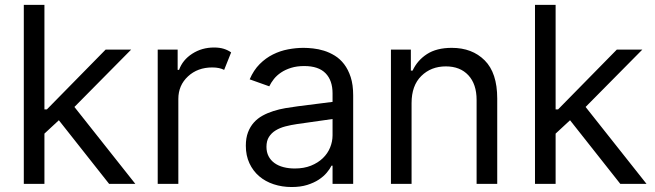

<svg xmlns="http://www.w3.org/2000/svg" viewBox="-20 -747 2661 780"><path d="M529.8 0H423.3L219.1 -258.5L160.5 -204.2V0H76.7V-727.3H160.5V-302.6H170.5L409.1 -545.5H512.8L282.3 -312.5Z M704.5 0H620.7V-545.5H701.7V-463.1H707.4Q721.9 -503.6 761 -528.8Q800.1 -554 849.4 -554Q872.2 -554 889.2 -548.7Q906.2 -543.3 919 -534.1L890.6 -463.1Q881.7 -467.7 869.9 -470.3Q858 -473 842.3 -473Q782.7 -473 743.6 -436.6Q704.5 -400.2 704.5 -345.2Z M1164.8 12.8Q1126.1 12.8 1092 1.6Q1057.9 -9.6 1032.8 -31.1Q1007.8 -52.6 993.3 -83.8Q978.7 -115.1 978.7 -154.8Q978.7 -186.1 987.4 -209.2Q996.1 -232.2 1011.2 -249.1Q1026.3 -266 1046.7 -277.2Q1067.1 -288.4 1090.6 -295.8Q1114 -303.3 1139.6 -307.7Q1165.1 -312.1 1190.3 -315.3L1331 -333.1V-367.9Q1331 -420.5 1302.4 -449.6Q1273.8 -478.7 1215.9 -478.7Q1186.1 -478.7 1162.6 -471.4Q1139.2 -464.1 1121.8 -452.4Q1104.4 -440.7 1092.7 -426Q1081 -411.2 1073.9 -396.3L994.3 -424.7Q1010.3 -462 1035 -486.7Q1059.7 -511.4 1089 -525.9Q1118.3 -540.5 1150.2 -546.5Q1182.2 -552.6 1213.1 -552.6Q1230.5 -552.6 1252.1 -550.2Q1273.8 -547.9 1296.2 -541Q1318.5 -534.1 1340 -521Q1361.5 -507.8 1378 -486.3Q1394.5 -464.8 1404.7 -433.8Q1414.8 -402.7 1414.8 -359.4V0H1331V-73.9H1326.7Q1320.3 -60.7 1307.5 -45.5Q1294.7 -30.2 1275 -17.2Q1255.3 -4.3 1228 4.3Q1200.6 12.8 1164.8 12.8ZM1177.6 -62.5Q1214.8 -62.5 1243.4 -74Q1272 -85.6 1291.5 -104.4Q1311.1 -123.2 1321 -147.5Q1331 -171.9 1331 -197.4V-263.5L1186.1 -242.9Q1161.6 -239.3 1139.2 -233.5Q1116.8 -227.6 1099.8 -217.2Q1082.7 -206.7 1072.6 -190.7Q1062.5 -174.7 1062.5 -150.6Q1062.5 -128.9 1071 -112.4Q1079.5 -95.9 1095 -84.7Q1110.4 -73.5 1131.6 -68Q1152.7 -62.5 1177.6 -62.5Z M2000 0H1916.2V-340.9Q1916.2 -405.2 1882.8 -441.2Q1849.4 -477.3 1791.2 -477.3Q1731.2 -477.3 1691.6 -438.4Q1652 -399.5 1652 -328.1V0H1568.2V-545.5H1649.1V-460.2H1656.2Q1675.4 -501.8 1714.5 -527.2Q1753.6 -552.6 1815.3 -552.6Q1898.1 -552.6 1949 -501.8Q2000 -451 2000 -346.6Z M2606.5 0H2500L2295.8 -258.5L2237.2 -204.2V0H2153.4V-727.3H2237.2V-302.6H2247.2L2485.8 -545.5H2589.5L2359 -312.5Z"/></svg>

Font: Linik Sans
Style: Regular
Weight: 400
Designer: Rasmus Andersson (font), Marc Monis (original base), Kil Hyung-jin (Pretendard portions), Cristiano Sobral (main changes
Foundry: rsms
Version: Version 3.018;May 31, 2022;FontCreator 14.0.0.2814 64-bit; t